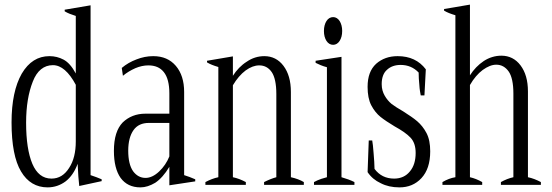

<svg xmlns="http://www.w3.org/2000/svg" viewBox="-20 -800 2387 831"><path d="M71 -58C98 -12 137 11 186 11C215 11 241 2 264 -15C286 -32 304 -58 316 -91C318 -50 320 -18 323 5C323 5 420 -16 420 -16C420 -16 420 -24 420 -24C406 -30 390 -36 372 -42C372 -42 372 -777 372 -777C372 -777 260 -758 260 -758C260 -758 260 -751 260 -751C273 -743 289 -737 308 -731C308 -731 308 -482 308 -482C292 -512 274 -532 255 -542C236 -552 216 -557 194 -557C144 -557 104 -532 74 -481C45 -430 30 -360 30 -270C30 -174 44 -103 71 -58ZM279 -73C260 -43 235 -27 203 -27C165 -27 138 -49 120 -91C102 -134 93 -193 93 -269C93 -340 103 -399 122 -447C140 -494 170 -518 209 -518C245 -518 278 -489 308 -433C308 -433 308 -188 308 -188C308 -142 299 -103 279 -73Z M502 -30C522 -3 550 11 588 11C609 11 630 4 652 -9C673 -23 694 -46 713 -78C713 -78 713 2 713 2C713 2 825 -15 825 -15C825 -15 825 -24 825 -24C809 -31 793 -37 777 -42C777 -42 777 -402 777 -402C777 -449 765 -487 741 -515C717 -543 685 -557 643 -557C618 -557 594 -552 571 -543C547 -534 526 -522 507 -506C507 -506 512 -472 512 -472C529 -486 546 -496 566 -505C585 -513 604 -517 622 -517C651 -517 673 -508 689 -488C705 -468 713 -437 713 -396C713 -396 713 -308 713 -308C713 -308 609 -308 609 -308C570 -308 537 -295 511 -270C486 -244 473 -204 473 -147C473 -96 483 -57 502 -30ZM669 -58C649 -39 629 -30 610 -30C588 -30 570 -40 556 -59C542 -79 535 -109 535 -148C535 -186 543 -216 558 -237C573 -258 595 -268 625 -268C625 -268 713 -268 713 -268C713 -268 713 -123 713 -123C703 -98 688 -76 669 -58Z M1295 -12C1280 -21 1261 -28 1239 -33C1239 -33 1239 -402 1239 -402C1239 -450 1228 -487 1207 -515C1186 -543 1158 -557 1124 -557C1097 -557 1071 -549 1048 -533C1024 -518 1004 -497 988 -472C988 -472 988 -556 988 -556C988 -556 876 -537 876 -537C876 -537 876 -530 876 -530C889 -522 905 -516 925 -510C925 -510 925 -33 925 -33C906 -29 888 -22 869 -12C869 -12 869 0 869 0C869 0 1044 0 1044 0C1044 0 1044 -12 1044 -12C1025 -22 1007 -29 988 -33C988 -33 988 -431 988 -431C1004 -458 1023 -480 1043 -495C1064 -510 1083 -517 1102 -517C1124 -517 1142 -508 1156 -488C1169 -469 1176 -437 1176 -393C1176 -393 1176 -33 1176 -33C1161 -29 1143 -22 1123 -12C1123 -12 1123 0 1123 0C1123 0 1295 0 1295 0C1295 0 1295 -12 1295 -12Z M1393 -623C1400 -612 1410 -606 1422 -606C1433 -606 1443 -612 1450 -623C1457 -634 1461 -648 1461 -666C1461 -683 1457 -698 1450 -709C1443 -720 1433 -726 1422 -726C1410 -726 1400 -720 1393 -709C1386 -698 1382 -683 1382 -666C1382 -648 1386 -634 1393 -623ZM1339 -12C1339 -12 1339 0 1339 0C1339 0 1514 0 1514 0C1514 0 1514 -12 1514 -12C1498 -20 1479 -27 1458 -33C1458 -33 1458 -554 1458 -554C1458 -554 1346 -537 1346 -537C1346 -537 1346 -528 1346 -528C1360 -521 1376 -514 1395 -509C1395 -509 1395 -33 1395 -33C1392 -32 1384 -30 1371 -26C1359 -22 1348 -17 1339 -12Z M1628 -7C1651 5 1678 11 1709 11C1747 11 1779 -2 1804 -29C1829 -56 1842 -94 1842 -145C1842 -177 1837 -203 1826 -224C1815 -245 1801 -262 1786 -275C1771 -288 1750 -302 1725 -318C1704 -330 1687 -341 1675 -350C1663 -360 1653 -372 1645 -386C1637 -400 1632 -416 1632 -436C1632 -464 1640 -485 1655 -498C1670 -512 1690 -519 1714 -519C1745 -519 1771 -508 1792 -486C1792 -469 1793 -451 1795 -432C1796 -413 1799 -398 1801 -387C1801 -387 1817 -387 1817 -387C1817 -387 1823 -500 1823 -500C1794 -538 1754 -557 1701 -557C1664 -557 1633 -546 1608 -524C1583 -501 1571 -468 1571 -424C1571 -392 1576 -365 1587 -344C1598 -323 1612 -306 1627 -294C1642 -282 1663 -268 1688 -253C1719 -236 1742 -220 1757 -204C1772 -188 1779 -166 1779 -138C1779 -105 1771 -78 1754 -58C1738 -38 1715 -27 1686 -27C1650 -27 1622 -41 1601 -69C1601 -88 1599 -111 1597 -137C1595 -164 1593 -182 1591 -192C1591 -192 1576 -192 1576 -192C1576 -192 1571 -55 1571 -55C1585 -34 1604 -18 1628 -7Z M2321 -12C2302 -22 2284 -29 2265 -33C2265 -33 2265 -404 2265 -404C2265 -452 2254 -489 2233 -517C2212 -545 2184 -559 2150 -559C2123 -559 2097 -551 2074 -536C2050 -520 2030 -499 2014 -474C2014 -474 2014 -780 2014 -780C2014 -780 1902 -761 1902 -761C1902 -761 1902 -754 1902 -754C1915 -746 1931 -740 1951 -734C1951 -734 1951 -33 1951 -33C1932 -30 1914 -23 1895 -12C1895 -12 1895 0 1895 0C1895 0 2067 0 2067 0C2067 0 2067 -12 2067 -12C2049 -22 2032 -29 2014 -33C2014 -33 2014 -432 2014 -432C2030 -460 2049 -482 2069 -497C2090 -512 2109 -520 2128 -520C2150 -520 2168 -510 2182 -490C2195 -471 2202 -439 2202 -395C2202 -395 2202 -33 2202 -33C2184 -29 2166 -22 2148 -12C2148 -12 2148 0 2148 0C2148 0 2321 0 2321 0C2321 0 2321 -12 2321 -12Z"/></svg>

Font: BUSH 25 TRIRONG
Style: Regular
Weight: 400
Designer: Katatrad Team
Foundry: CadsonDemak